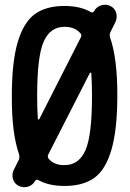

<svg xmlns="http://www.w3.org/2000/svg" viewBox="-20 -765 540 800"><path d="M134.8 -365.2Q134.8 -312.5 137.7 -269.5Q137.7 -267.6 140.1 -267.1Q142.6 -266.6 143.6 -268.6L316.4 -608.4Q322.3 -619.1 314.5 -627Q291 -653.3 249 -653.3Q189.5 -653.3 162.1 -591.8Q134.8 -530.3 134.8 -365.2ZM363.3 -365.2Q363.3 -418 360.4 -460Q360.4 -461.9 357.9 -462.4Q355.5 -462.9 354.5 -460.9L181.6 -122.1Q175.8 -111.3 183.6 -102.5Q207 -76.2 249 -77.1Q308.6 -77.1 335.9 -138.7Q363.3 -200.2 363.3 -365.2ZM37.1 -56.6 58.6 -99.6Q62.5 -109.4 59.6 -121.1Q28.3 -210.9 29.3 -365.2Q29.3 -505.9 53.7 -588.9Q78.1 -671.9 125 -706.1Q171.9 -740.2 249 -740.2Q314.5 -740.2 358.4 -714.8Q367.2 -710 372.1 -718.8Q381.8 -736.3 401.4 -742.7Q420.9 -749 439.5 -740.2Q458 -731.4 463.9 -711.9Q469.7 -692.4 460.9 -672.9L439.5 -629.9Q435.5 -620.1 438.5 -609.4Q469.7 -519.5 468.8 -365.2Q468.8 -224.6 444.3 -141.1Q419.9 -57.6 373 -23.9Q326.2 9.8 249 9.8Q183.6 9.8 139.6 -14.6Q130.9 -19.5 126 -10.7Q116.2 6.8 96.7 12.7Q77.1 18.6 58.6 9.8Q40 1 34.2 -18.6Q28.3 -38.1 37.1 -56.6Z"/></svg>

Font: Rounded-X Mgen+ 1mn medium
Style: Regular
Weight: 500
Designer: [Source Han Sans]
Ryoko NISHIZUKA  (kana & ideographs); Paul D. Hunt (Latin, Greek & Cyrillic); Wenlong ZHANG  (bopomofo
Version: Version 1.059.20150602